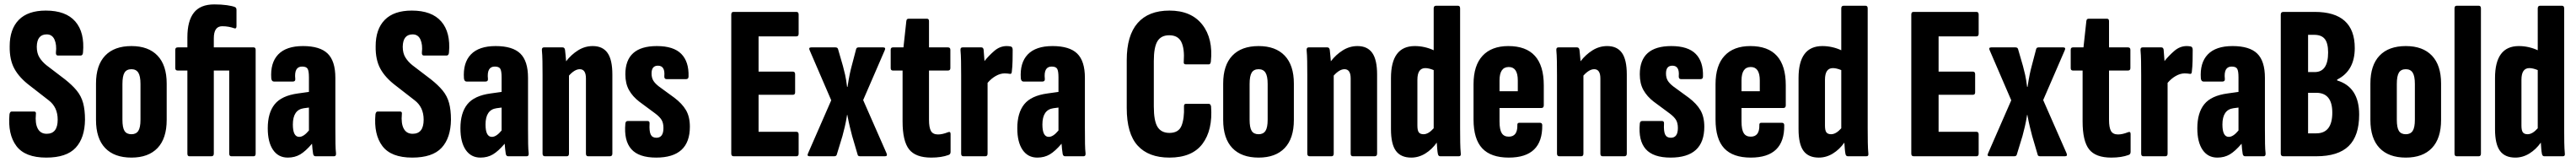

<svg xmlns="http://www.w3.org/2000/svg" viewBox="-20 -709 11698 735"><path d="M190 6Q94 6 54.5 -46.5Q15 -99 23 -190Q25 -203 33 -203H135Q145 -203 143 -191Q139 -149 151.5 -125.5Q164 -102 192 -102Q242 -102 242 -166Q242 -223 201 -254L116 -320Q68 -356 45.5 -397Q23 -438 24 -499Q24 -577 65.5 -619Q107 -661 188 -661Q279 -661 322 -611.5Q365 -562 357 -471Q356 -457 346 -457H243Q233 -457 234 -471Q238 -506 227.5 -529.5Q217 -553 192 -553Q148 -553 147 -497Q147 -468 159 -448.5Q171 -429 191 -413L275 -349Q308 -323 328.5 -298Q349 -273 357.5 -241.5Q366 -210 366 -166Q365 -83 323.5 -38.5Q282 6 190 6Z M577 6Q499 6 457.5 -37.5Q416 -81 416 -165V-330Q416 -413 457.5 -456.5Q499 -500 577 -500Q654 -500 695.5 -456.5Q737 -413 737 -330V-165Q737 -81 695.5 -37.5Q654 6 577 6ZM577 -100Q598 -100 608 -115Q618 -130 618 -166V-328Q618 -364 608 -379.5Q598 -395 577 -395Q555 -395 545.5 -379.5Q536 -364 536 -328V-166Q536 -130 545.5 -115Q555 -100 577 -100Z M840 0Q831 0 831 -12V-389H787Q776 -389 776 -400V-483Q776 -494 787 -494H831V-540Q831 -614 860.5 -651.5Q890 -689 953 -689Q985 -689 1010 -685.5Q1035 -682 1047 -677Q1054 -674 1054 -664V-590Q1054 -577 1043 -581Q1032 -585 1018.5 -587.5Q1005 -590 989 -590Q951 -590 951 -535V-494H1132Q1141 -494 1141 -483V-12Q1141 0 1132 0H1031Q1021 0 1021 -12V-389H951V-12Q951 0 940 0Z M1287 6Q1244 6 1220 -29Q1196 -64 1196 -127Q1196 -197 1227.5 -236Q1259 -275 1333 -285L1383 -292V-358Q1383 -387 1377 -397Q1371 -407 1352 -407Q1315 -407 1321 -351Q1322 -339 1310 -339H1224Q1214 -339 1212 -353Q1207 -424 1243.5 -462Q1280 -500 1356 -500Q1433 -500 1468 -466Q1503 -432 1503 -356V-127Q1503 -83 1503.5 -56.5Q1504 -30 1506 -13Q1507 0 1497 0H1413Q1404 0 1402 -11Q1399 -29 1397 -57Q1368 -23 1343.5 -8.5Q1319 6 1287 6ZM1310 -144Q1310 -88 1339 -88Q1359 -88 1383 -117V-221L1360 -218Q1310 -211 1310 -144Z M1852 6Q1756 6 1716.5 -46.5Q1677 -99 1685 -190Q1687 -203 1695 -203H1797Q1807 -203 1805 -191Q1801 -149 1813.5 -125.5Q1826 -102 1854 -102Q1904 -102 1904 -166Q1904 -223 1863 -254L1778 -320Q1730 -356 1707.5 -397Q1685 -438 1686 -499Q1686 -577 1727.5 -619Q1769 -661 1850 -661Q1941 -661 1984 -611.5Q2027 -562 2019 -471Q2018 -457 2008 -457H1905Q1895 -457 1896 -471Q1900 -506 1889.5 -529.5Q1879 -553 1854 -553Q1810 -553 1809 -497Q1809 -468 1821 -448.5Q1833 -429 1853 -413L1937 -349Q1970 -323 1990.5 -298Q2011 -273 2019.5 -241.5Q2028 -210 2028 -166Q2027 -83 1985.5 -38.5Q1944 6 1852 6Z M2162 6Q2119 6 2095 -29Q2071 -64 2071 -127Q2071 -197 2102.5 -236Q2134 -275 2208 -285L2258 -292V-358Q2258 -387 2252 -397Q2246 -407 2227 -407Q2190 -407 2196 -351Q2197 -339 2185 -339H2099Q2089 -339 2087 -353Q2082 -424 2118.5 -462Q2155 -500 2231 -500Q2308 -500 2343 -466Q2378 -432 2378 -356V-127Q2378 -83 2378.5 -56.5Q2379 -30 2381 -13Q2382 0 2372 0H2288Q2279 0 2277 -11Q2274 -29 2272 -57Q2243 -23 2218.5 -8.5Q2194 6 2162 6ZM2185 -144Q2185 -88 2214 -88Q2234 -88 2258 -117V-221L2235 -218Q2185 -211 2185 -144Z M2455 0Q2444 0 2444 -12V-367Q2444 -403 2443.5 -431.5Q2443 -460 2441 -481Q2440 -494 2450 -494H2535Q2544 -494 2546 -483Q2547 -473 2548.5 -459Q2550 -445 2551 -431Q2574 -461 2605 -480.5Q2636 -500 2672 -500Q2717 -500 2739 -469Q2761 -438 2761 -371V-12Q2761 0 2750 0H2651Q2641 0 2641 -12V-353Q2641 -395 2613 -395Q2590 -395 2564 -366V-12Q2564 0 2554 0Z M2960 6Q2881 6 2847 -32.5Q2813 -71 2820 -148Q2821 -160 2831 -160H2921Q2931 -160 2930 -148Q2928 -114 2935 -99Q2942 -84 2961 -84Q2993 -84 2993 -128Q2993 -151 2984.5 -165Q2976 -179 2956 -194L2883 -248Q2853 -271 2836.5 -300.5Q2820 -330 2820 -372Q2820 -500 2963 -500Q3039 -500 3074 -464.5Q3109 -429 3107 -362Q3107 -350 3096 -350H3007Q2996 -350 2997 -364Q3001 -411 2968 -411Q2939 -411 2939 -376Q2939 -357 2946.5 -344Q2954 -331 2972 -317L3042 -266Q3078 -239 3095.5 -209Q3113 -179 3113 -134Q3113 6 2960 6Z M3312 0Q3301 0 3301 -12V-643Q3301 -655 3311 -655H3597Q3607 -655 3607 -643V-556Q3607 -544 3597 -544H3425V-384H3581Q3591 -384 3591 -372V-290Q3591 -279 3581 -279H3425V-111H3597Q3607 -111 3607 -99V-12Q3607 0 3597 0Z M3657 0Q3643 0 3650 -14L3755 -254L3657 -481Q3651 -494 3664 -494H3774Q3784 -494 3786 -486L3808 -410Q3813 -392 3818 -370Q3823 -348 3827 -315H3829Q3834 -348 3838.5 -370Q3843 -392 3848 -410L3868 -486Q3870 -494 3879 -494H3991Q4004 -494 3998 -481L3900 -255L4006 -14Q4012 0 3999 0H3887Q3876 0 3875 -7L3850 -92Q3845 -111 3839.5 -133.5Q3834 -156 3828 -188H3827Q3822 -156 3816.5 -133.5Q3811 -111 3806 -92L3780 -7Q3778 0 3768 0Z M4209 6Q4138 6 4108.5 -31.5Q4079 -69 4079 -158V-389H4035Q4025 -389 4025 -400V-483Q4025 -494 4035 -494H4083L4096 -613Q4097 -624 4106 -624H4190Q4199 -624 4199 -613V-494H4285Q4296 -494 4296 -483V-400Q4296 -389 4285 -389H4199V-166Q4199 -130 4208 -114.5Q4217 -99 4240 -99Q4260 -99 4285 -109Q4297 -114 4297 -101V-20Q4297 -9 4288 -6Q4256 6 4209 6Z M4355 0Q4345 0 4345 -12V-367Q4345 -403 4344.5 -431.5Q4344 -460 4342 -481Q4341 -494 4351 -494H4437Q4445 -494 4447 -484Q4449 -463 4451 -432Q4470 -456 4495.5 -478Q4521 -500 4552 -500Q4562 -500 4571 -498Q4579 -495 4579 -483Q4579 -460 4578.5 -433.5Q4578 -407 4575 -383Q4574 -372 4566 -374Q4554 -376 4542 -376Q4523 -376 4502.5 -364.5Q4482 -353 4465 -333V-12Q4465 0 4455 0Z M4691 6Q4648 6 4624 -29Q4600 -64 4600 -127Q4600 -197 4631.5 -236Q4663 -275 4737 -285L4787 -292V-358Q4787 -387 4781 -397Q4775 -407 4756 -407Q4719 -407 4725 -351Q4726 -339 4714 -339H4628Q4618 -339 4616 -353Q4611 -424 4647.5 -462Q4684 -500 4760 -500Q4837 -500 4872 -466Q4907 -432 4907 -356V-127Q4907 -83 4907.5 -56.5Q4908 -30 4910 -13Q4911 0 4901 0H4817Q4808 0 4806 -11Q4803 -29 4801 -57Q4772 -23 4747.5 -8.5Q4723 6 4691 6ZM4714 -144Q4714 -88 4743 -88Q4763 -88 4787 -117V-221L4764 -218Q4714 -211 4714 -144Z M5291 6Q5196 6 5146.5 -48.5Q5097 -103 5097 -219V-436Q5097 -548 5146.5 -604.5Q5196 -661 5291 -661Q5390 -661 5440 -597.5Q5490 -534 5479 -429Q5477 -417 5470 -417H5365Q5354 -417 5356 -430Q5360 -488 5345 -518.5Q5330 -549 5290 -549Q5253 -549 5236.5 -522Q5220 -495 5220 -432V-226Q5220 -160 5237 -133Q5254 -106 5291 -106Q5333 -106 5346 -139Q5359 -172 5357 -225Q5356 -238 5366 -238H5469Q5478 -238 5480 -226Q5488 -119 5441 -56.5Q5394 6 5291 6Z M5696 6Q5618 6 5576.5 -37.5Q5535 -81 5535 -165V-330Q5535 -413 5576.5 -456.5Q5618 -500 5696 -500Q5773 -500 5814.5 -456.5Q5856 -413 5856 -330V-165Q5856 -81 5814.5 -37.5Q5773 6 5696 6ZM5696 -100Q5717 -100 5727 -115Q5737 -130 5737 -166V-328Q5737 -364 5727 -379.5Q5717 -395 5696 -395Q5674 -395 5664.5 -379.5Q5655 -364 5655 -328V-166Q5655 -130 5664.5 -115Q5674 -100 5696 -100Z M5928 0Q5917 0 5917 -12V-367Q5917 -403 5916.5 -431.5Q5916 -460 5914 -481Q5913 -494 5923 -494H6008Q6017 -494 6019 -483Q6020 -473 6021.5 -459Q6023 -445 6024 -431Q6047 -461 6078 -480.5Q6109 -500 6145 -500Q6190 -500 6212 -469Q6234 -438 6234 -371V-12Q6234 0 6223 0H6124Q6114 0 6114 -12V-353Q6114 -395 6086 -395Q6063 -395 6037 -366V-12Q6037 0 6027 0Z M6389 6Q6342 6 6319.5 -24.5Q6297 -55 6297 -123V-355Q6297 -500 6405 -500Q6428 -500 6450 -495Q6472 -490 6491 -481V-671Q6491 -683 6502 -683H6601Q6611 -683 6611 -671V-127Q6611 -91 6611.5 -62.5Q6612 -34 6614 -13Q6616 0 6605 0H6521Q6512 0 6510 -11Q6508 -21 6507 -34.5Q6506 -48 6505 -62Q6483 -31 6453 -12.5Q6423 6 6389 6ZM6417 -139Q6417 -117 6423.5 -108.5Q6430 -100 6445 -100Q6467 -100 6491 -127V-391Q6469 -400 6453 -400Q6417 -400 6417 -347Z M6832 6Q6751 6 6711.5 -36Q6672 -78 6672 -167V-327Q6672 -412 6713 -456Q6754 -500 6830 -500Q6991 -500 6991 -322V-231Q6991 -219 6980 -219H6790V-158Q6790 -121 6800 -105Q6810 -89 6832 -89Q6872 -89 6871 -141Q6870 -152 6880 -152H6973Q6984 -152 6984 -141Q6986 6 6832 6ZM6790 -295H6873V-344Q6873 -405 6832 -405Q6790 -405 6790 -344Z M7062 0Q7051 0 7051 -12V-367Q7051 -403 7050.5 -431.5Q7050 -460 7048 -481Q7047 -494 7057 -494H7142Q7151 -494 7153 -483Q7154 -473 7155.5 -459Q7157 -445 7158 -431Q7181 -461 7212 -480.5Q7243 -500 7279 -500Q7324 -500 7346 -469Q7368 -438 7368 -371V-12Q7368 0 7357 0H7258Q7248 0 7248 -12V-353Q7248 -395 7220 -395Q7197 -395 7171 -366V-12Q7171 0 7161 0Z M7567 6Q7488 6 7454 -32.5Q7420 -71 7427 -148Q7428 -160 7438 -160H7528Q7538 -160 7537 -148Q7535 -114 7542 -99Q7549 -84 7568 -84Q7600 -84 7600 -128Q7600 -151 7591.5 -165Q7583 -179 7563 -194L7490 -248Q7460 -271 7443.5 -300.5Q7427 -330 7427 -372Q7427 -500 7570 -500Q7646 -500 7681 -464.5Q7716 -429 7714 -362Q7714 -350 7703 -350H7614Q7603 -350 7604 -364Q7608 -411 7575 -411Q7546 -411 7546 -376Q7546 -357 7553.5 -344Q7561 -331 7579 -317L7649 -266Q7685 -239 7702.5 -209Q7720 -179 7720 -134Q7720 6 7567 6Z M7931 6Q7850 6 7810.5 -36Q7771 -78 7771 -167V-327Q7771 -412 7812 -456Q7853 -500 7929 -500Q8090 -500 8090 -322V-231Q8090 -219 8079 -219H7889V-158Q7889 -121 7899 -105Q7909 -89 7931 -89Q7971 -89 7970 -141Q7969 -152 7979 -152H8072Q8083 -152 8083 -141Q8085 6 7931 6ZM7889 -295H7972V-344Q7972 -405 7931 -405Q7889 -405 7889 -344Z M8240 6Q8193 6 8170.5 -24.5Q8148 -55 8148 -123V-355Q8148 -500 8256 -500Q8279 -500 8301 -495Q8323 -490 8342 -481V-671Q8342 -683 8353 -683H8452Q8462 -683 8462 -671V-127Q8462 -91 8462.5 -62.5Q8463 -34 8465 -13Q8467 0 8456 0H8372Q8363 0 8361 -11Q8359 -21 8358 -34.5Q8357 -48 8356 -62Q8334 -31 8304 -12.5Q8274 6 8240 6ZM8268 -139Q8268 -117 8274.5 -108.5Q8281 -100 8296 -100Q8318 -100 8342 -127V-391Q8320 -400 8304 -400Q8268 -400 8268 -347Z M8671 0Q8660 0 8660 -12V-643Q8660 -655 8670 -655H8956Q8966 -655 8966 -643V-556Q8966 -544 8956 -544H8784V-384H8940Q8950 -384 8950 -372V-290Q8950 -279 8940 -279H8784V-111H8956Q8966 -111 8966 -99V-12Q8966 0 8956 0Z M9016 0Q9002 0 9009 -14L9114 -254L9016 -481Q9010 -494 9023 -494H9133Q9143 -494 9145 -486L9167 -410Q9172 -392 9177 -370Q9182 -348 9186 -315H9188Q9193 -348 9197.5 -370Q9202 -392 9207 -410L9227 -486Q9229 -494 9238 -494H9350Q9363 -494 9357 -481L9259 -255L9365 -14Q9371 0 9358 0H9246Q9235 0 9234 -7L9209 -92Q9204 -111 9198.5 -133.5Q9193 -156 9187 -188H9186Q9181 -156 9175.5 -133.5Q9170 -111 9165 -92L9139 -7Q9137 0 9127 0Z M9568 6Q9497 6 9467.5 -31.5Q9438 -69 9438 -158V-389H9394Q9384 -389 9384 -400V-483Q9384 -494 9394 -494H9442L9455 -613Q9456 -624 9465 -624H9549Q9558 -624 9558 -613V-494H9644Q9655 -494 9655 -483V-400Q9655 -389 9644 -389H9558V-166Q9558 -130 9567 -114.5Q9576 -99 9599 -99Q9619 -99 9644 -109Q9656 -114 9656 -101V-20Q9656 -9 9647 -6Q9615 6 9568 6Z M9714 0Q9704 0 9704 -12V-367Q9704 -403 9703.5 -431.5Q9703 -460 9701 -481Q9700 -494 9710 -494H9796Q9804 -494 9806 -484Q9808 -463 9810 -432Q9829 -456 9854.5 -478Q9880 -500 9911 -500Q9921 -500 9930 -498Q9938 -495 9938 -483Q9938 -460 9937.5 -433.5Q9937 -407 9934 -383Q9933 -372 9925 -374Q9913 -376 9901 -376Q9882 -376 9861.5 -364.5Q9841 -353 9824 -333V-12Q9824 0 9814 0Z M10050 6Q10007 6 9983 -29Q9959 -64 9959 -127Q9959 -197 9990.5 -236Q10022 -275 10096 -285L10146 -292V-358Q10146 -387 10140 -397Q10134 -407 10115 -407Q10078 -407 10084 -351Q10085 -339 10073 -339H9987Q9977 -339 9975 -353Q9970 -424 10006.5 -462Q10043 -500 10119 -500Q10196 -500 10231 -466Q10266 -432 10266 -356V-127Q10266 -83 10266.5 -56.5Q10267 -30 10269 -13Q10270 0 10260 0H10176Q10167 0 10165 -11Q10162 -29 10160 -57Q10131 -23 10106.5 -8.5Q10082 6 10050 6ZM10073 -144Q10073 -88 10102 -88Q10122 -88 10146 -117V-221L10123 -218Q10073 -211 10073 -144Z M10350 0Q10338 0 10338 -12V-643Q10338 -655 10350 -655H10492Q10674 -655 10674 -491Q10674 -388 10594 -348V-344Q10694 -314 10694 -189Q10694 -93 10646.5 -46.5Q10599 0 10499 0ZM10462 -382H10492Q10553 -382 10553 -471Q10553 -513 10538 -532Q10523 -551 10490 -551H10462ZM10462 -104H10499Q10572 -104 10572 -198Q10572 -288 10499 -288H10462Z M10906 6Q10828 6 10786.5 -37.5Q10745 -81 10745 -165V-330Q10745 -413 10786.5 -456.5Q10828 -500 10906 -500Q10983 -500 11024.5 -456.5Q11066 -413 11066 -330V-165Q11066 -81 11024.5 -37.5Q10983 6 10906 6ZM10906 -100Q10927 -100 10937 -115Q10947 -130 10947 -166V-328Q10947 -364 10937 -379.5Q10927 -395 10906 -395Q10884 -395 10874.5 -379.5Q10865 -364 10865 -328V-166Q10865 -130 10874.5 -115Q10884 -100 10906 -100Z M11137 0Q11127 0 11127 -12V-671Q11127 -683 11137 -683H11237Q11247 -683 11247 -671V-12Q11247 0 11237 0Z M11403 6Q11356 6 11333.5 -24.5Q11311 -55 11311 -123V-355Q11311 -500 11419 -500Q11442 -500 11464 -495Q11486 -490 11505 -481V-671Q11505 -683 11516 -683H11615Q11625 -683 11625 -671V-127Q11625 -91 11625.5 -62.5Q11626 -34 11628 -13Q11630 0 11619 0H11535Q11526 0 11524 -11Q11522 -21 11521 -34.5Q11520 -48 11519 -62Q11497 -31 11467 -12.5Q11437 6 11403 6ZM11431 -139Q11431 -117 11437.5 -108.5Q11444 -100 11459 -100Q11481 -100 11505 -127V-391Q11483 -400 11467 -400Q11431 -400 11431 -347Z"/></svg>

Font: Sofia Sans Extra Condensed ExtraBold
Style: Regular
Weight: 800
Designer: Botio Nikoltchev, Ani Petrova
Foundry: lettersoup
Version: Version 4.101; ttfautohint (v1.8.4.7-5d5b)